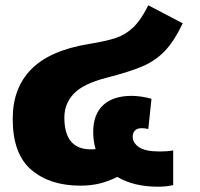

<svg xmlns="http://www.w3.org/2000/svg" viewBox="-20 -695 757 725"><path d="M583 -123Q612 -123 634 -127V4Q607 10 577 10Q485 10 423 -27Q389 -10 356 -2Q323 6 283 6Q168 6 98 -54Q28 -114 28 -246Q28 -363 98.5 -434Q169 -505 316 -529Q383 -540 418.5 -552Q454 -564 483 -591.5Q512 -619 540 -675L670 -607Q637 -538 601.5 -501.5Q566 -465 518 -444.5Q470 -424 381 -401Q295 -379 259 -341.5Q223 -304 223 -251Q223 -131 323 -131Q335 -131 341 -132Q332 -162 332 -197Q332 -263 369.5 -298Q407 -333 477 -333Q512 -333 552 -322L540 -208Q525 -211 515 -211Q498 -211 489.5 -202Q481 -193 481 -179Q481 -156 504.5 -139.5Q528 -123 583 -123Z"/></svg>

Font: FiraGO Heavy
Style: Regular
Weight: 900
Designer: bBox Type
Foundry: bBox Type GmbH
Version: Version 1.001